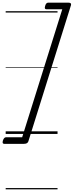

<svg xmlns="http://www.w3.org/2000/svg" viewBox="-43 -1015 559 1455"><path d="M-21 50Q-16 36 -10 30.5Q-4 25 4 25H125L429 -945H308Q300 -945 297.5 -950.5Q295 -956 299 -970Q303 -984 309 -989.5Q315 -995 323 -995H474Q500 -995 495 -976L172 56Q166 75 139 75H-12Q-19 75 -22 69.5Q-25 64 -21 50ZM0 410H393V420H0ZM0 -20H393V0H0ZM0 -505H393V-500H0ZM0 -930H393V-920H0Z"/></svg>

Font: Playwrite DE LA Guides
Style: Regular
Weight: 400
Designer: Veronika Burian, José Scaglione
Foundry: TypeTogether
Version: Version 1.003